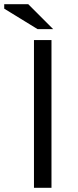

<svg xmlns="http://www.w3.org/2000/svg" viewBox="-57 -890 368 910"><path d="M0 0ZM104 -700H187V0H104ZM195 -752H121L-37 -849V-870H77Z"/></svg>

Font: PT Sans
Style: Regular
Weight: 400
Designer: A.Korolkova, O.Umpeleva, V.Yefimov
Foundry: ParaType Ltd
Version: Version 2.003